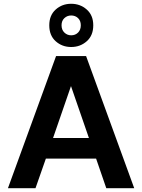

<svg xmlns="http://www.w3.org/2000/svg" viewBox="-20 -997 753 1017"><path d="M22 0 277 -700H436L691 0H543L489 -157H223L168 0ZM356 -541 261 -266H451ZM357 -748Q309 -748 275 -778.5Q241 -809 241 -863Q241 -916 275 -946.5Q309 -977 357 -977Q405 -977 439.5 -946.5Q474 -916 474 -863Q474 -809 439.5 -778.5Q405 -748 357 -748ZM357 -810Q379 -810 393.5 -824.5Q408 -839 408 -863Q408 -887 393.5 -901Q379 -915 357 -915Q336 -915 321 -901Q306 -887 306 -863Q306 -839 321 -824.5Q336 -810 357 -810Z"/></svg>

Font: DM Sans ExtraBold
Style: Regular
Weight: 800
Designer: Colophon Foundry, Jonny Pinhorn
Foundry: Colophon Foundry
Version: Version 4.004; ttfautohint (v1.8.4.7-5d5b)